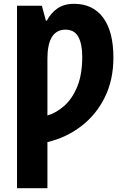

<svg xmlns="http://www.w3.org/2000/svg" viewBox="-20 -744 653 1004"><path d="M367 -724Q466 -724 519.5 -651.5Q573 -579 573 -443Q573 -326 528 -235Q483 -144 404.5 -84Q326 -24 228 -1V240H69V-714H199L220 -636H225Q246 -676 280.5 -700Q315 -724 367 -724ZM322 -589Q228 -588 228 -437V-140Q275 -154 316.5 -191Q358 -228 384 -291Q410 -354 410 -447Q410 -514 389.5 -551.5Q369 -589 322 -589Z"/></svg>

Font: Noto Sans Condensed ExtraBold
Style: Regular
Weight: 800
Width: 3
Designer: Monotype Design Team
Foundry: Monotype Imaging Inc.
Version: Version 2.013; ttfautohint (v1.8.4.7-5d5b)